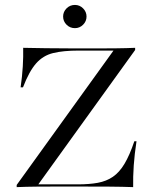

<svg xmlns="http://www.w3.org/2000/svg" viewBox="-20 -767 622 787"><path d="M48.4 0V-8.9L445.2 -559.7H302.4Q239.5 -559.7 198 -549.6Q156.5 -539.5 127.8 -506.9Q99.2 -474.2 74.2 -408.9H64.5Q71 -454 73.4 -494.4Q75.8 -534.7 75 -571Q116.1 -570.2 168.5 -569.4Q221 -568.5 293.5 -568.5H379.8Q415.3 -568.5 457.3 -569Q499.2 -569.4 533.9 -571V-562.1L137.1 -11.3H298.4Q346 -11.3 381 -17.7Q416.1 -24.2 442.7 -42.3Q469.4 -60.5 490.3 -95.6Q511.3 -130.6 530.6 -187.9H539.5Q531.5 -135.5 528.2 -88.7Q525 -41.9 525.8 0Q483.1 -1.6 428.6 -2Q374.2 -2.4 300 -2.4H212.9Q173.4 -2.4 129.8 -2Q86.3 -1.6 48.4 0ZM287.1 -651.6Q266.9 -651.6 252.8 -665.7Q238.7 -679.8 238.7 -699.2Q238.7 -718.5 252.8 -732.7Q266.9 -746.8 287.1 -746.8Q306.5 -746.8 320.6 -732.7Q334.7 -718.5 334.7 -699.2Q334.7 -679.8 320.6 -665.7Q306.5 -651.6 287.1 -651.6Z"/></svg>

Font: Playfair 144pt SemiExpanded Light
Style: Regular
Weight: 300
Width: 6
Designer: Claus Eggers Sørensen
Foundry: Claus Eggers Sørensen
Version: Version 2.203